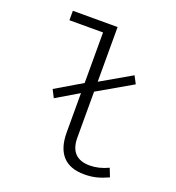

<svg xmlns="http://www.w3.org/2000/svg" viewBox="-150 -956 1000 1089"><g transform="rotate(20 350.0 -411.0)"><path d="M604 -71C564 -52 527 -44 492 -44C416 -44 373 -83 373 -169V-446L581 -566L557 -612L373 -506V-836H103V-779H306V-474L147 -380L171 -333L306 -413V-176C306 -46 369 14 480 14C538 14 574 2 624 -20Z"/></g></svg>

Font: Kawkab Mono Light
Style: Regular
Weight: 300
Monospace: yes
Designer: Abdullah Arif
Foundry: Abdullah Arif
Version: Version 1.000;PS 000.500;hotconv 1.0.88;makeotf.lib2.5.64775